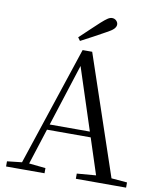

<svg xmlns="http://www.w3.org/2000/svg" viewBox="-100 -1023 918 1102"><g transform="rotate(10 359.0 -472.5)"><path d="M290.5 -802Q319.9 -829.3 347.5 -855.9Q375.2 -882.5 400.8 -905.7Q424.4 -927 438.1 -935.9Q451.7 -944.8 463.4 -944.8Q478.1 -944.8 488.1 -935Q498.1 -925.2 498.1 -912.4Q498.1 -899.7 486.3 -887Q474.4 -874.4 443.1 -858.2Q409.6 -839.2 374.5 -820.5Q339.4 -801.8 304.1 -783.2ZM11.6 0V-30.1L110.1 -41.1H127.5L235.7 -30.1V0ZM84.4 0 328.3 -734.2H384.1L632.2 0H542.1L321.9 -674.6H342.1L338.3 -660.6L126.3 0ZM192.4 -248.8 195.9 -280.7H500.1L503.6 -248.8ZM418.3 0V-30.3L551.9 -41.3H580.7L711.1 -30.3V0Z"/></g></svg>

Font: Early Summer Mincho VF
Style: Regular
Weight: 250
Designer: GuiWonder
Version: Version 1.002